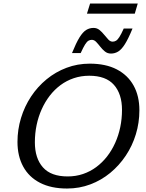

<svg xmlns="http://www.w3.org/2000/svg" viewBox="-20 -1074 840 1104"><path d="M180.5 -256Q180.5 -164 226.8 -111.8Q273 -59.5 369 -59.5Q416 -59.5 457.2 -73.5Q498.5 -87.5 533.2 -113.2Q568 -139 595.5 -174.2Q623 -209.5 642.2 -252.2Q661.5 -295 671.5 -343Q681.5 -391 681.5 -442Q681.5 -533.5 635.2 -586Q589 -638.5 493 -638.5Q446 -638.5 404.5 -624.5Q363 -610.5 328.2 -584.8Q293.5 -559 266.2 -523.8Q239 -488.5 219.8 -445.8Q200.5 -403 190.5 -355Q180.5 -307 180.5 -256ZM781.5 -440Q781.5 -368.5 761.2 -302Q741 -235.5 703.2 -179Q665.5 -122.5 614 -80Q562.5 -37.5 499.5 -13.8Q436.5 10 365.5 10Q274 10 210.2 -22.8Q146.5 -55.5 113.5 -116Q80.5 -176.5 80.5 -258Q80.5 -329 100.8 -395.5Q121 -462 158.5 -518.8Q196 -575.5 247.8 -618Q299.5 -660.5 362.5 -684.2Q425.5 -708 496 -708Q588 -708 651.5 -675Q715 -642 748.2 -582Q781.5 -522 781.5 -440ZM742 -910Q718 -851.5 698.5 -820.5Q679 -789.5 659.8 -777.8Q640.5 -766 618 -766Q598 -766 583.2 -778Q568.5 -790 556.5 -805.5Q544.5 -821 533 -833Q521.5 -845 508 -845Q497.5 -845 488.5 -839.8Q479.5 -834.5 469.2 -818.2Q459 -802 444 -769H394Q418 -828 437.2 -859Q456.5 -890 475.8 -901.8Q495 -913.5 518 -913.5Q537.5 -913.5 552.2 -901.5Q567 -889.5 579.2 -874Q591.5 -858.5 603 -846.5Q614.5 -834.5 627.5 -834.5Q638 -834.5 647 -839.8Q656 -845 666.5 -861.2Q677 -877.5 691.5 -910ZM480 -995.5 498 -1053.5H772L755 -995.5Z"/></svg>

Font: Newsreader 9pt
Style: Italic
Weight: 400
Italic angle: -17°
Designer: Hugues Gentile
Foundry: Production Type
Version: Version 1.003